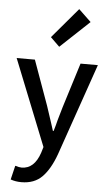

<svg xmlns="http://www.w3.org/2000/svg" viewBox="-64 -835 612 1081"><g transform="rotate(5 241.5 -294.5)"><path d="M12 0ZM38 195 57 116Q80 123 93 123Q165 123 196 30L206 -3L12 -489H115L206 -236L236 -145L251 -98H255Q266 -134 272 -160L294 -236L373 -489H471L291 30Q260 116 216 160.5Q172 205 99 205Q66 205 38 195ZM194 -623 339 -794 409 -727 245 -573Z"/></g></svg>

Font: Assistant SemiBold
Style: Regular
Weight: 600
Designer: Hebrew By Ben Nathan, Latin by Paul Hunt
Version: Version 2.001; ttfautohint (v1.6)